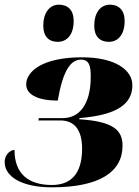

<svg xmlns="http://www.w3.org/2000/svg" viewBox="-22 -791 594 821"><path d="M444 -612C476 -612 511 -635 511 -702C511 -748 485 -771 449 -771C406 -771 381 -735 381 -681C381 -635 405 -612 444 -612ZM225 -612C258 -612 293 -635 293 -702C293 -748 268 -771 230 -771C189 -771 163 -735 163 -681C163 -635 187 -612 225 -612ZM200 10C402 10 502 -55 502 -168C502 -234 463 -272 317 -281L318 -286C477 -299 544 -345 544 -427C544 -492 470 -546 329 -546C157 -546 90 -484 90 -430C90 -390 133 -361 225 -361C246 -484 278 -536 324 -536C360 -536 366 -508 366 -464C366 -338 313 -286 246 -286H144L142 -276H235C298 -276 329 -234 329 -155C329 -40 274 0 200 0C98 0 40 -49 40 -150C26 -150 -2 -134 -2 -98C-2 -35 72 10 200 10Z"/></svg>

Font: Noto Serif Display Black
Style: Italic
Weight: 900
Italic angle: -12°
Designer: Monotype Design Team
Foundry: Monotype Imaging Inc.
Version: Version 2.009